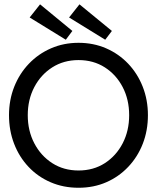

<svg xmlns="http://www.w3.org/2000/svg" viewBox="-20 -874 762 906"><path d="M111 -330.5Q111 -257 141.8 -198Q172.5 -139 226.5 -104.2Q280.5 -69.5 350.5 -69.5Q421 -69.5 474.8 -104.2Q528.5 -139 559 -198Q589.5 -257 589.5 -330.5Q589.5 -404 559 -462.8Q528.5 -521.5 474.8 -556Q421 -590.5 350.5 -590.5Q280.5 -590.5 226.5 -556Q172.5 -521.5 141.8 -462.8Q111 -404 111 -330.5ZM22.5 -330.5Q22.5 -402.5 47.2 -464.8Q72 -527 116.5 -573.5Q161 -620 220.8 -646Q280.5 -672 350.5 -672Q421 -672 480.8 -646Q540.5 -620 584.8 -573.5Q629 -527 653.5 -464.8Q678 -402.5 678 -330.5Q678 -258 653.8 -195.8Q629.5 -133.5 585.2 -86.8Q541 -40 481.5 -14Q422 12 350.5 12Q279 12 218.8 -14Q158.5 -40 114.5 -86.8Q70.5 -133.5 46.5 -195.8Q22.5 -258 22.5 -330.5ZM476.5 -686.5 306 -791.5 355 -853.5 508 -728ZM290.5 -686.5 120 -791.5 169 -853.5 321.5 -728Z"/></svg>

Font: League Spartan Thin
Style: Regular
Weight: 400
Version: Version 2.002